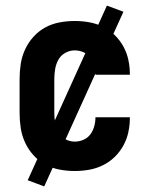

<svg xmlns="http://www.w3.org/2000/svg" viewBox="-20 -603 540 686"><path d="M247 8Q220 8 193 3Q166 -2 142 -15Q118 -28 99.5 -48.5Q81 -69 69.5 -94Q58 -119 54 -146Q50 -173 50 -200V-320Q50 -347 54 -374Q58 -401 69.5 -426Q81 -451 99.5 -471.5Q118 -492 142 -505Q166 -518 193 -523Q220 -528 247 -528Q273 -528 298.5 -523.5Q324 -519 347.5 -507.5Q371 -496 389.5 -478Q408 -460 420.5 -437.5Q433 -415 438.5 -389.5Q444 -364 444 -338V-336H321V-337Q321 -353 316.5 -369Q312 -385 302.5 -397.5Q293 -410 278 -416.5Q263 -423 247 -423Q229 -423 213 -414Q197 -405 188.5 -389.5Q180 -374 177 -356Q174 -338 174 -320V-200Q174 -182 177 -164Q180 -146 188.5 -130.5Q197 -115 213 -106Q229 -97 247 -97Q263 -97 278 -103.5Q293 -110 302.5 -122.5Q312 -135 316.5 -151Q321 -167 321 -183V-184H444V-182Q444 -156 438.5 -130.5Q433 -105 420.5 -82.5Q408 -60 389.5 -42Q371 -24 347.5 -12.5Q324 -1 298.5 3.5Q273 8 247 8ZM138 63 79 41 362 -583 421 -561Z"/></svg>

Font: Iosevka SS18 Extrabold
Style: Regular
Weight: 800
Monospace: yes
Designer: Belleve Invis
Foundry: Belleve Invis
Version: Version 25.1.1; ttfautohint (v1.8.4)